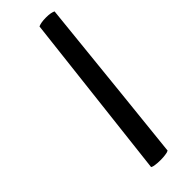

<svg xmlns="http://www.w3.org/2000/svg" viewBox="-237 -718 740 740"><g transform="rotate(-45 133.0 -347.5)"><path d="M89.8 -3.9Q95.7 0 106.4 1Q117.2 2.9 134.8 2.9Q151.4 2.9 162.1 1Q172.9 0 179.7 -3.9Q204.1 -233.4 251 -691.4Q245.1 -694.3 235.4 -696.3Q225.6 -698.2 210.9 -698.2Q196.3 -698.2 185.5 -696.3Q174.8 -694.3 168.9 -691.4Q142.6 -461.9 89.8 -3.9Z"/></g></svg>

Font: cl
Style: Italic
Weight: 400
Designer: Mitja Miklavcic
Version: Version 7.504; 2011; Build 1022